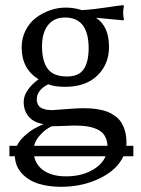

<svg xmlns="http://www.w3.org/2000/svg" viewBox="-20 -469 539 736"><path d="M231.9 -439.9Q263.7 -439.9 293.9 -430.2Q336.4 -432.6 386 -440.2Q435.5 -447.8 452.1 -449.2L455.1 -445.8Q452.1 -432.6 452.1 -419.9Q452.1 -407.2 455.1 -394L452.1 -391.1Q353 -400.4 348.1 -400.9Q397.9 -368.2 397.9 -289.1Q397.9 -223.1 353.5 -179.7Q309.1 -136.2 229 -136.2Q189.5 -136.2 165 -146Q121.1 -123.5 121.1 -88.9Q121.1 -75.2 126.5 -66.4Q131.8 -57.6 141.8 -53.5Q151.9 -49.3 161.1 -48.1Q170.4 -46.9 183.1 -46.9Q184.6 -46.9 230.2 -50.5Q275.9 -54.2 294.9 -54.2Q312 -54.2 325.7 -53.5Q339.4 -52.7 357.7 -49.6Q376 -46.4 390.1 -41.3Q404.3 -36.1 418.9 -26.1Q433.6 -16.1 443.1 -2.4Q452.6 11.2 458.7 31.7Q464.8 52.2 464.8 78.1Q464.8 85.9 463.9 89.8H491.2V129.9H453.1Q429.2 182.1 362.5 214.6Q295.9 247.1 213.9 247.1Q166.5 247.1 128.2 235.4Q89.8 223.6 64.2 196.3Q38.6 168.9 37.1 129.9H16.1V89.8H44.9Q54.2 69.8 74.2 51.8Q94.2 33.7 112.1 23.7Q129.9 13.7 147 6.8Q108.4 0.5 89.6 -22.5Q70.8 -45.4 70.8 -78.1Q70.8 -102.5 87.2 -125.2Q103.5 -147.9 127.9 -165Q63 -205.1 63 -287.1Q63 -322.8 78.1 -352.5Q93.3 -382.3 117.9 -400.9Q142.6 -419.4 172.1 -429.7Q201.7 -439.9 231.9 -439.9ZM229 -401.9Q186.5 -401.9 163.8 -372.3Q141.1 -342.8 141.1 -292Q141.1 -234.4 163.1 -205.1Q185.1 -175.8 236.8 -175.8Q282.2 -175.8 301 -203.9Q319.8 -231.9 319.8 -284.2Q319.8 -401.9 229 -401.9ZM178.2 15.1Q153.8 26.4 134.8 47.4Q115.7 68.4 110.8 89.8H392.1Q390.6 65.9 380.4 50Q370.1 34.2 351.3 26.1Q332.5 18.1 312 15.1Q291.5 12.2 263.2 12.2Q257.8 12.2 226.1 13.7Q194.3 15.1 178.2 15.1ZM232.9 207Q288.6 207 329.3 185.5Q370.1 164.1 384.8 129.9H110.8Q119.1 167.5 151.4 187.3Q183.6 207 232.9 207Z"/></svg>

Font: Linear Smooth
Style: Regular
Weight: 400
Designer: Philipp H. Poll, Flanker
Foundry: Philipp H. Poll, reworked by Flanker
Version: Version 1.061 | FøM Fix